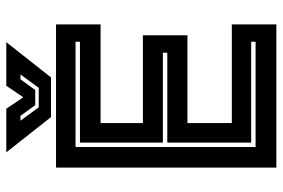

<svg xmlns="http://www.w3.org/2000/svg" viewBox="-164 -734 898 610"><g transform="rotate(-90 285.0 -429.0)"><path d="M57.5 0V-700H512.5V-558.5H199V-424H478V-282.5H199V-141.5H512.5V0ZM123 -66H457.5V-80H137V-346.5H422.5V-360.5H137V-624H457.5V-638H123ZM218 -716 106 -858H244.5L281 -804L317.5 -858H456L344 -716ZM249 -755H311L353.5 -813H338L304 -766H256L222 -813H206.5Z"/></g></svg>

Font: Tourney Thin
Style: Bold
Weight: 700
Version: Version 1.015